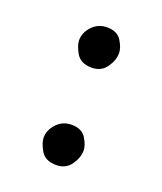

<svg xmlns="http://www.w3.org/2000/svg" viewBox="-80 -556 400 473"><g transform="rotate(20 119.5 -319.0)"><path d="M67.9 -447.3Q67.9 -467.3 83.5 -483.9Q99.1 -500.5 122.6 -500.5Q148.9 -500.5 160.2 -482.7Q171.4 -464.8 171.4 -450.7Q171.4 -431.6 158 -412.8Q144.5 -394 120.1 -394Q90.8 -394 79.3 -413.8Q67.9 -433.6 67.9 -447.3ZM67.9 -191.9Q67.9 -211.9 83.5 -228.5Q99.1 -245.1 122.6 -245.1Q148.9 -245.1 160.2 -227.3Q171.4 -209.5 171.4 -195.3Q171.4 -176.3 158 -157.5Q144.5 -138.7 120.1 -138.7Q90.8 -138.7 79.3 -158.4Q67.9 -178.2 67.9 -191.9Z"/></g></svg>

Font: Mikhak-FD Regular
Style: FD-Regular
Weight: 400
Designer: Amin Abedi
Version: Version 3.2